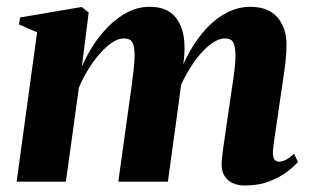

<svg xmlns="http://www.w3.org/2000/svg" viewBox="-20 -546 932 577"><path d="M246.5 -508.5 226 -345.5Q239 -376.5 259 -408Q279 -439.5 305.5 -466.2Q332 -493 363.2 -509.2Q394.5 -525.5 430 -525.5Q470 -525.5 494 -507Q518 -488.5 527.8 -454.8Q537.5 -421 533.5 -375.5Q532.5 -368 531.2 -356.2Q530 -344.5 528 -331.8Q526 -319 524 -308.5L508 -292.5Q524.5 -345.5 548.5 -388.2Q572.5 -431 601.5 -461.8Q630.5 -492.5 663.8 -509Q697 -525.5 732.5 -525.5Q786.5 -525.5 813.8 -493.8Q841 -462 841 -412Q841 -386.5 837.8 -358.8Q834.5 -331 830 -302Q825.5 -273 821.5 -244.5Q818 -218.5 813.5 -189Q809 -159.5 805.2 -133Q801.5 -106.5 800 -89.5Q800 -72 805.5 -66Q811 -60 818.5 -60Q827 -60 838.5 -65.5Q850 -71 863.5 -84L875.5 -59.5Q864.5 -46.5 843 -30Q821.5 -13.5 789.5 -1Q757.5 11.5 714.5 11.5Q695.5 11.5 679.8 4.5Q664 -2.5 655 -16.8Q646 -31 646 -52.5Q646 -65 649.8 -93.8Q653.5 -122.5 658.8 -156.5Q664 -190.5 668 -219.5Q672.5 -251.5 677.2 -282.2Q682 -313 685 -338.5Q688 -364 687.5 -379.5Q687.5 -406 681.2 -418.2Q675 -430.5 655.5 -430.5Q637.5 -430.5 616.2 -415.5Q595 -400.5 574.2 -374.2Q553.5 -348 535.5 -314.2Q517.5 -280.5 506 -243.5L529 -333.5Q527 -315 525.2 -301Q523.5 -287 521.8 -272.8Q520 -258.5 517.5 -239.5L484.5 0H335.5L366 -219Q370.5 -251.5 374.8 -282.2Q379 -313 381.8 -338.2Q384.5 -363.5 384.5 -379Q384.5 -406.5 378 -418.5Q371.5 -430.5 351.5 -430.5Q335 -430.5 316 -417.5Q297 -404.5 278.2 -382.8Q259.5 -361 243.5 -334.5Q227.5 -308 217 -282L178 0H30L91.5 -449L37 -472.5L40.5 -493.5L225.5 -525Z"/></svg>

Font: Merriweather 120pt ExtraBold
Style: Italic
Weight: 800
Italic angle: -7.8°
Version: Version 2.101